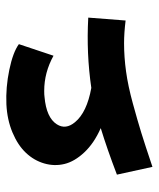

<svg xmlns="http://www.w3.org/2000/svg" viewBox="33 -532 508 615"><g transform="rotate(-90 287.5 -224.0)"><path d="M61 9.8 36.1 -104Q119.1 -135.7 185.1 -155.8Q136.7 -177.2 107.4 -208.5Q78.1 -239.7 70.3 -272Q62.5 -304.2 72 -336.9Q81.5 -369.6 106 -395.5Q130.4 -421.4 171.1 -438.5Q211.9 -455.6 261.2 -458Q315.4 -460.4 371.8 -448.7Q428.2 -437 454.1 -418L417 -307.1Q363.3 -336.9 304.2 -336.9Q291 -336.9 285.2 -335.9Q218.8 -330.1 197.3 -296.4Q179.2 -268.1 204.1 -238.3Q235.4 -200.2 314 -186Q423.8 -202.1 539.1 -195.8L529.8 -76.2Q489.7 -81.1 457 -81.1Q412.6 -81.1 366.5 -74.7Q320.3 -68.4 264.2 -53Q208 -37.6 170.2 -25.9Q132.3 -14.2 61 9.8Z"/></g></svg>

Font: LT Superior
Style: Bold
Weight: 400
Designer: Daniel Lyons
Foundry: LyonsType
Version: Version 1.000